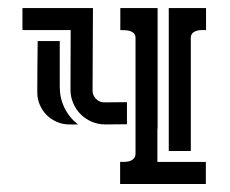

<svg xmlns="http://www.w3.org/2000/svg" viewBox="-20 -460 574 480"><path d="M373.5 -138.2V-55.2H494.6V0H280.3V-55.2Q286.1 -55.2 293 -55.4Q299.8 -55.7 305.4 -57.6Q311 -59.6 314.9 -64Q318.8 -68.4 318.8 -76.7V-365.2Q318.8 -372.6 314.7 -376.7Q310.5 -380.9 304.7 -382.6Q298.8 -384.3 292.2 -384.5Q285.6 -384.8 280.8 -384.8V-439.9H374V-138.2ZM211.4 -233.4Q211.4 -221.7 220 -212.9Q228.5 -204.1 240.2 -204.1L297.4 -204.6V-149.4L243.2 -148.9Q225.1 -148.9 209.2 -155.8Q193.4 -162.6 181.6 -174.3Q169.9 -186 163.1 -201.9Q156.2 -217.8 156.2 -235.8L156.7 -384.8H36.1V-439.9H212.4ZM401.9 -82.5V-439.9H495.1V-384.8Q489.7 -384.8 483.2 -384.8Q476.6 -384.8 470.7 -382.8Q464.8 -380.9 460.9 -376.7Q457 -372.6 457 -364.7V-82.5ZM129.4 -242.7Q129.4 -214.8 141.1 -190.7Q152.8 -166.5 174.8 -148.9H152.8Q136.7 -148.9 122.1 -155.3Q107.4 -161.6 96.7 -172.4Q85.9 -183.1 79.6 -197.8Q73.2 -212.4 73.2 -228.5Q73.2 -260.7 73.5 -293Q73.7 -325.2 74.2 -357.4H129.4Z"/></svg>

Font: Isar CAT
Style: Regular
Weight: 400
Designer: Digitized by Peter Wiegel
Foundry: CAT-Fonts, Peter Wiegel
Version: Version 1.000; ttfautohint (v1.3)